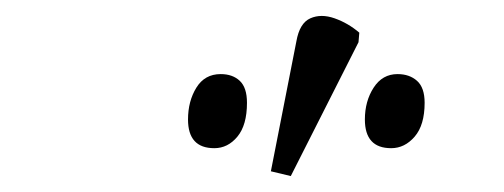

<svg xmlns="http://www.w3.org/2000/svg" viewBox="-20 -827 632 241"><path d="M345 -606 320 -612 352 -775Q356 -798 369.5 -804Q383 -810 400 -804Q417 -798 431 -786L430 -774ZM471 -641Q438 -641 438 -677Q438 -700 449 -717Q460 -734 479 -734Q494 -734 503.5 -725.5Q513 -717 513 -698Q513 -670 500.5 -655.5Q488 -641 471 -641ZM249 -641Q216 -641 216 -677Q216 -700 226.5 -717Q237 -734 257 -734Q272 -734 281 -725.5Q290 -717 290 -698Q290 -670 278 -655.5Q266 -641 249 -641Z"/></svg>

Font: Noto Serif SemiCondensed Light
Style: Italic
Weight: 300
Width: 4
Italic angle: -12°
Designer: Monotype Design Team
Foundry: Monotype Imaging Inc.
Version: Version 2.013; ttfautohint (v1.8.4.7-5d5b)